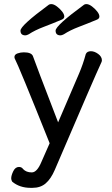

<svg xmlns="http://www.w3.org/2000/svg" viewBox="-20 -739 540 929"><path d="M137.2 169.9Q175.8 169.9 200.9 148.4Q226.1 127 245.1 83Q442.9 -378.9 467.8 -431.2Q473.1 -440.9 473.1 -446.8Q473.1 -464.8 455.1 -478Q437 -491.2 419.9 -491.2Q400.9 -491.2 395 -477.1Q381.8 -428.2 362.8 -383.8L261.2 -147Q149.9 -436 139.2 -467.8Q131.8 -485.8 95.2 -485.8Q79.1 -485.8 64.5 -480.5Q49.8 -475.1 49.8 -462.9L50.8 -457Q69.8 -421.9 220.2 -45.9L180.2 44.9Q159.2 95.2 133.8 95.2Q106.9 95.2 91.8 79.1Q85 68.8 71.8 68.8Q54.2 68.8 44.2 89.4Q34.2 109.9 34.2 124Q34.2 131.8 39.1 140.1Q75.2 169.9 127.9 169.9ZM103 -567.9Q108.9 -567.9 119.1 -573.2Q148.9 -592.8 191.4 -608.9Q233.9 -625 278.8 -644Q291 -648.9 291 -659.2Q291 -669.9 280.5 -683.3Q270 -696.8 255.1 -708Q240.2 -719.2 228 -719.2Q220.2 -719.2 215.8 -715.8Q79.1 -615.2 79.1 -590.8Q79.1 -567.9 103 -567.9ZM272.9 -567.9Q278.8 -567.9 289.1 -573.2Q318.8 -592.8 361.3 -608.9Q403.8 -625 449.2 -644Q460.9 -648.9 460.9 -659.2Q460.9 -669.9 450.4 -683.3Q439.9 -696.8 425 -708Q410.2 -719.2 397.9 -719.2Q390.1 -719.2 386.2 -715.8Q249 -615.2 249 -590.8Q249 -567.9 272.9 -567.9Z"/></svg>

Font: LXGW WenKai Mono GB Screen
Style: Regular
Weight: 400
Monospace: yes
Designer: LXGW / Fontworks Inc.
Foundry: LXGW / Fontworks Inc.
Version: Version 1.510;January 18,2025